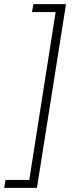

<svg xmlns="http://www.w3.org/2000/svg" viewBox="-77 -725 369 925"><path d="M-57 180 -50 142H64L191 -667H77L84 -705H241L101 180Z"/></svg>

Font: Nunito Sans 10pt SemiCondensed ExtraLight
Style: Italic
Weight: 250
Width: 4
Italic angle: -9°
Designer: Vernon Adams
Foundry: Vernon Adams
Version: Version 3.101;gftools[0.9.27]